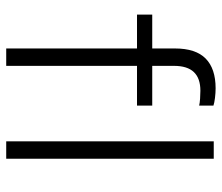

<svg xmlns="http://www.w3.org/2000/svg" viewBox="-68 -646 714 618"><g transform="rotate(90 289.0 -337.0)"><path d="M136 0V-421H27V-470H136V-543Q136 -610 168.5 -642Q201 -674 264 -674Q279 -674 295 -672Q311 -670 320 -667V-621Q312 -623 298 -624Q284 -625 272 -625Q232 -625 212 -604Q192 -583 192 -540V-470H320V-421H192V0ZM435 0V-668H491V0Z"/></g></svg>

Font: Gantari Light
Style: Regular
Weight: 300
Designer: Anugrah Pasau
Foundry: Lafontype
Version: Version 1.000; ttfautohint (v1.8.3)